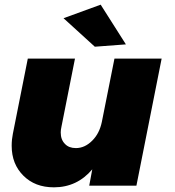

<svg xmlns="http://www.w3.org/2000/svg" viewBox="-20 -795 748 822"><path d="M80 -43C113 -10 156 7 211 7C277 7 332 -19 375 -70L362 0H564L672 -544H470L416 -273C409 -240 396 -214 375 -193C354 -172 331 -161 305 -161C285 -161 269 -167 258 -179C246 -191 240 -207 240 -228C240 -235 241 -243 243 -252L301 -544H99L35 -222C32 -207 30 -190 30 -171C30 -118 47 -76 80 -43ZM411 -775 252 -717 386 -595 519 -605Z"/></svg>

Font: Argentum Sans ExtraBold
Style: Italic
Weight: 800
Italic angle: -11.3°
Designer: Julieta Ulanovsky
Foundry: Julieta Ulanovsky
Version: Version 5.001;February 15, 2019;FontCreator 11.5.0.2425 64-b